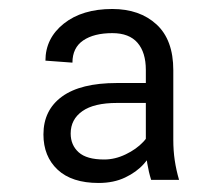

<svg xmlns="http://www.w3.org/2000/svg" viewBox="-20 -741 484 423"><path d="M301.3 -586.9Q301.3 -625.5 283 -646.7Q264.6 -668 227.5 -668Q187 -668 163.3 -651.9Q139.6 -635.7 139.6 -603L80.1 -607.4Q80.1 -656.7 120.6 -689Q161.1 -721.2 227.5 -721.2Q287.6 -721.2 324.7 -687.3Q361.8 -653.3 361.8 -586.4V-433.1Q361.8 -409.2 365 -387.7Q368.2 -366.2 374.5 -344.7H313Q307.6 -361.8 304.4 -381.3Q301.3 -400.9 301.3 -420.9ZM317.4 -514.2H237.8Q187 -514.2 161.4 -496.1Q135.7 -478 135.7 -446.8Q135.7 -421.4 153.3 -405.5Q170.9 -389.6 209.5 -389.6Q233.4 -389.6 256.8 -400.9Q280.3 -412.1 295.7 -428.5Q311 -444.8 311 -459.5L320.3 -416Q313.5 -398.4 297.1 -380.1Q280.8 -361.8 255.6 -349.9Q230.5 -337.9 197.3 -337.9Q138.2 -337.9 106.9 -367.2Q75.7 -396.5 75.7 -444.8Q75.7 -498.5 116.7 -528.3Q157.7 -558.1 237.3 -558.1H316.9Z"/></svg>

Font: Heebo Light
Style: Regular
Weight: 300
Designer: Oded Ezer
Foundry: Ezer Type House
Version: Version 3.100